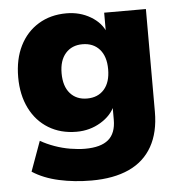

<svg xmlns="http://www.w3.org/2000/svg" viewBox="-51 -554 739 793"><g transform="rotate(-5 318.5 -157.5)"><path d="M297 191Q226 191 162.5 177Q99 163 53 133L98 9Q124 24 156 35.5Q188 47 221 52.5Q254 58 282 58Q347 58 378.5 31.5Q410 5 410 -51V-110H415Q398 -69 353 -42Q308 -15 253 -15Q187 -15 137 -45.5Q87 -76 59.5 -131.5Q32 -187 32 -260Q32 -335 59.5 -390Q87 -445 137 -475.5Q187 -506 253 -506Q309 -506 353.5 -479.5Q398 -453 414 -411H409V-495H582V-69Q582 16 549 74.5Q516 133 452.5 162Q389 191 297 191ZM308 -148Q353 -148 379 -177.5Q405 -207 405 -261Q405 -314 379 -343.5Q353 -373 308 -373Q264 -373 238 -343.5Q212 -314 212 -261Q212 -207 238 -177.5Q264 -148 308 -148Z"/></g></svg>

Font: Nunito Sans 11pt Black
Style: Regular
Weight: 900
Version: Version 3.101;gftools[0.9.27]